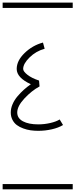

<svg xmlns="http://www.w3.org/2000/svg" viewBox="-20 -990 570 1453"><path d="M305.2 -668 317.9 -621.1Q252 -603 203.6 -555.4Q155.3 -507.8 155.3 -468.3Q155.3 -449.7 187.3 -424.3Q219.2 -398.9 275.4 -380.4L279.3 -335.9Q219.7 -303.7 165 -245.1Q110.4 -186.5 110.4 -138.7Q110.4 -95.2 153.6 -72Q196.8 -48.8 269.5 -48.8Q315.9 -48.8 360.4 -59.1Q404.8 -69.3 431.6 -85.9L457 -43.9Q422.4 -22.9 372.3 -11.5Q322.3 0 269.5 0Q239.7 0 211.7 -3.9Q183.6 -7.8 155.8 -18.1Q127.9 -28.3 107.4 -43.5Q86.9 -58.6 74.2 -83.3Q61.5 -107.9 61.5 -138.7Q61.5 -169.9 75.2 -201.7Q88.9 -233.4 112.3 -261Q135.7 -288.6 160.4 -310.8Q185.1 -333 213.4 -352.5Q106.4 -401.9 106.4 -468.3Q106.4 -530.8 166 -588.6Q225.6 -646.5 305.2 -668ZM0 402.8H530.3V442.9H0ZM0 -970.2H530.3V-930.2H0Z"/></svg>

Font: AzarMehrMSRS1
Style: Regular
Weight: 1
Designer: Amin Abedi
Version: Version 1.00